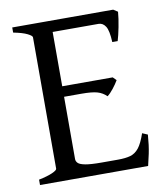

<svg xmlns="http://www.w3.org/2000/svg" viewBox="-73 -677 642 738"><g transform="rotate(-10 248.0 -307.5)"><path d="M435 -604Q433 -578 426.5 -545Q420 -512 414 -493H393Q391 -538 380.5 -554.5Q370 -571 353 -571H148L162 -615H418ZM384 -346Q376 -332 363 -315.5Q350 -299 339 -291Q324 -306 303.5 -312Q283 -318 242 -318H142L152 -359H371ZM466 -119Q463 -77 456.5 -46Q450 -15 446 0H24V-21Q58 -28 77 -36.5Q96 -45 96 -51V-564Q96 -570 78 -579Q60 -588 24 -595V-615H244V-595Q212 -591 193 -586.5Q174 -582 174 -575V-75Q174 -66 181 -59Q188 -52 209 -48Q230 -44 273 -44H336Q366 -44 385 -49.5Q404 -55 418 -72.5Q432 -90 445 -128Z"/></g></svg>

Font: ChillKai
Style: Regular
Weight: 400
Designer: ChillType
Foundry: 寒蝉字型
Version: Version 2.000